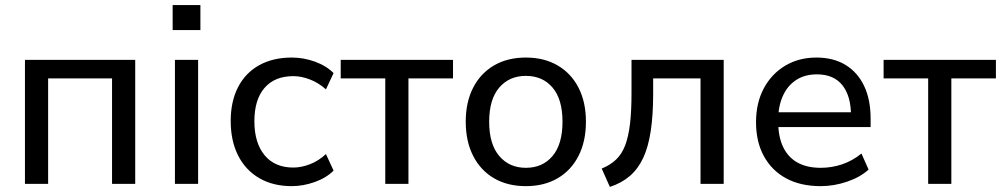

<svg xmlns="http://www.w3.org/2000/svg" viewBox="-20 -722 3935 754"><path d="M78 0V-487H511V0H420V-414H169V0Z M658 -604V-702H767V-604ZM667 0V-487H758V0Z M1126 9Q1052 9 998 -22.5Q944 -54 915 -111.5Q886 -169 886 -247Q886 -324 915 -380Q944 -436 998 -466Q1052 -496 1126 -496Q1172 -496 1216.5 -480Q1261 -464 1290 -435L1260 -371Q1231 -397 1197 -410Q1163 -423 1132 -423Q1059 -423 1019 -377Q979 -331 979 -246Q979 -161 1019 -112.5Q1059 -64 1132 -64Q1163 -64 1197 -77Q1231 -90 1260 -117L1290 -52Q1261 -23 1215.5 -7Q1170 9 1126 9Z M1493 0V-414H1318V-487H1759V-414H1584V0Z M2045 9Q1973 9 1920 -22Q1867 -53 1838 -110Q1809 -167 1809 -244Q1809 -321 1838 -377.5Q1867 -434 1920 -465Q1973 -496 2045 -496Q2117 -496 2170 -465Q2223 -434 2252 -377.5Q2281 -321 2281 -244Q2281 -167 2252 -110Q2223 -53 2170 -22Q2117 9 2045 9ZM2045 -63Q2111 -63 2150 -109.5Q2189 -156 2189 -244Q2189 -332 2150 -378Q2111 -424 2045 -424Q1980 -424 1940.5 -378Q1901 -332 1901 -244Q1901 -156 1940.5 -109.5Q1980 -63 2045 -63Z M2375 12 2343 -60Q2377 -74 2399.5 -95.5Q2422 -117 2435 -151Q2448 -185 2454 -235Q2460 -285 2460 -356V-487H2822V0H2731V-414H2545V-354Q2545 -270 2535.5 -207.5Q2526 -145 2506 -102Q2486 -59 2453.5 -31Q2421 -3 2375 12Z M3203 9Q3124 9 3067.5 -21.5Q3011 -52 2980 -108.5Q2949 -165 2949 -242Q2949 -318 2979.5 -375Q3010 -432 3063.5 -464Q3117 -496 3186 -496Q3253 -496 3300.5 -467Q3348 -438 3373.5 -384.5Q3399 -331 3399 -256V-223H3020V-281H3339L3322 -267Q3322 -345 3288 -387.5Q3254 -430 3188 -430Q3140 -430 3106 -407.5Q3072 -385 3054 -344.5Q3036 -304 3036 -251V-245Q3036 -185 3055.5 -144.5Q3075 -104 3112 -83.5Q3149 -63 3203 -63Q3246 -63 3286.5 -76.5Q3327 -90 3363 -119L3391 -56Q3358 -26 3306.5 -8.5Q3255 9 3203 9Z M3625 0V-414H3450V-487H3891V-414H3716V0Z"/></svg>

Font: Nunito Sans 12pt Medium
Style: Regular
Weight: 500
Designer: Vernon Adams
Foundry: Vernon Adams
Version: Version 3.101;gftools[0.9.27]